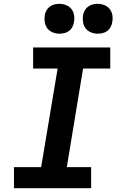

<svg xmlns="http://www.w3.org/2000/svg" viewBox="-20 -983 640 1003"><path d="M53 0V-110H195L281 -625H153V-735H556V-625H414L329 -110H456V0ZM490 -807Q472 -807 455 -814Q438 -821 427.5 -834.5Q417 -848 414 -866.5Q411 -885 414 -904Q416 -917 423 -929Q430 -941 441 -949Q452 -957 465 -960Q478 -963 490 -963Q509 -963 526 -956Q543 -949 553.5 -935.5Q564 -922 567 -903.5Q570 -885 566 -866Q564 -853 557.5 -841Q551 -829 540 -821Q529 -813 516 -810Q503 -807 490 -807ZM290 -807Q272 -807 255 -814Q238 -821 227.5 -834.5Q217 -848 214 -866.5Q211 -885 214 -904Q216 -917 223 -929Q230 -941 241 -949Q252 -957 265 -960Q278 -963 290 -963Q309 -963 326 -956Q343 -949 353.5 -935.5Q364 -922 367 -903.5Q370 -885 366 -866Q364 -853 357.5 -841Q351 -829 340 -821Q329 -813 316 -810Q303 -807 290 -807Z"/></svg>

Font: Iosevka Curly Slab XBdEx
Style: Italic
Weight: 800
Width: 7
Italic angle: -9°
Monospace: yes
Designer: Belleve Invis
Foundry: Belleve Invis
Version: Version 11.1.0; ttfautohint (v1.8.3)